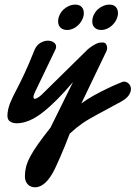

<svg xmlns="http://www.w3.org/2000/svg" viewBox="-20 -522 587 832"><path d="M361.8 -309.6Q375.5 -320.3 385 -325.9Q394.5 -331.5 401.4 -334.2Q408.2 -336.9 413.8 -337.4Q419.4 -337.9 425.3 -337.9Q435.5 -337.9 439.9 -330.3Q444.3 -322.8 444.3 -314.5Q444.3 -307.6 441.9 -301.8L332.5 -73.7Q356 -91.3 386.5 -108.2Q417 -125 445.1 -138.4Q473.1 -151.9 493.4 -160.2Q513.7 -168.5 516.6 -168.5Q528.8 -168.5 538.1 -159.2Q547.4 -149.9 547.4 -135.7Q547.4 -123 537.8 -108.9Q528.3 -94.7 504.4 -81.5Q470.2 -62.5 444.8 -49.1Q419.4 -35.6 399.9 -24.9Q380.4 -14.2 365.2 -5.4Q350.1 3.4 336.7 12.7Q323.2 22 310.3 32.5Q297.4 43 282.2 57.1Q271 86.4 260 113.3Q249 140.1 240 160.6Q231 181.2 225.1 193.8Q219.2 206.5 218.8 207.5Q179.2 289.6 131.8 289.6Q112.3 289.6 100.1 276.6Q87.9 263.7 87.9 241.7Q87.9 221.2 93 200.9Q98.1 180.7 111.1 156.2Q124 131.8 145.3 101.8Q166.5 71.8 198.7 31.2L296.4 -166.5Q223.1 -79.6 163.6 -33.7Q104 12.2 52.2 12.2Q35.6 12.2 23.9 4.6Q12.2 -2.9 12.2 -20.5Q12.2 -44.9 23.9 -75.7Q30.8 -92.3 37.6 -106.2Q44.4 -120.1 51.8 -134Q59.1 -147.9 67.1 -164.1Q75.2 -180.2 84.7 -200.4Q94.2 -220.7 105.7 -247.3Q117.2 -273.9 131.3 -309.6Q141.1 -328.6 156.7 -337.2Q172.4 -345.7 187 -345.7Q202.1 -345.7 212.6 -338.6Q223.1 -331.5 223.1 -319.8Q223.1 -314 221.2 -309.6L131.8 -123.5Q125 -109.4 125 -101.1Q125 -93.8 130.9 -93.8Q136.2 -93.8 144.5 -99.1Q152.8 -104.5 160.2 -111.3ZM342.3 -454.1Q339.8 -441.9 333 -430.7Q326.2 -419.4 316.7 -410.9Q307.1 -402.3 295.2 -397.2Q283.2 -392.1 271 -392.1Q252.9 -392.1 242.4 -402.1Q231.9 -412.1 231.9 -428.7Q231.9 -443.8 238.3 -457.3Q244.6 -470.7 254.9 -480.5Q265.1 -490.2 278.6 -496.1Q292 -502 306.2 -502Q324.2 -502 333.7 -491.9Q343.3 -481.9 343.3 -465.3Q343.3 -462.9 343 -460Q342.8 -457 342.3 -454.1ZM490.2 -454.1Q487.8 -441.9 481 -430.7Q474.1 -419.4 464.6 -410.9Q455.1 -402.3 443.1 -397.2Q431.2 -392.1 418.9 -392.1Q400.9 -392.1 390.4 -402.1Q379.9 -412.1 379.9 -428.7Q379.9 -443.8 386.2 -457.3Q392.6 -470.7 402.8 -480.5Q413.1 -490.2 426.5 -496.1Q439.9 -502 454.1 -502Q472.2 -502 481.7 -491.9Q491.2 -481.9 491.2 -465.3Q491.2 -462.9 491 -460Q490.7 -457 490.2 -454.1Z"/></svg>

Font: Damion
Style: Regular
Weight: 400
Foundry: vernon adams
Version: Version 1.000